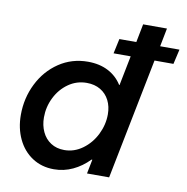

<svg xmlns="http://www.w3.org/2000/svg" viewBox="-84 -833 900 922"><g transform="rotate(10 366.5 -372.0)"><path d="M412.6 -69.3H408.7Q373 -32.7 329.8 -12.5Q286.6 7.8 238.3 7.8Q178.2 7.8 132.6 -22.2Q86.9 -52.2 62 -104.7Q37.1 -157.2 37.1 -222.2Q37.1 -304.2 72.3 -374.8Q107.4 -445.3 169.9 -487.3Q232.4 -529.3 311 -529.3Q367.7 -529.3 409.9 -507.3Q452.1 -485.4 477.1 -445.3H479L507.8 -590.3H424.3L439.9 -662.6H522.5L540 -752H656.2L638.7 -662.6H732.9L716.3 -590.3H624L506.8 0H398.9ZM448.2 -296.4Q448.2 -335 433.1 -364.7Q418 -394.5 389.6 -411.4Q361.3 -428.2 322.8 -428.2Q273.4 -428.2 233.6 -400.1Q193.8 -372.1 171.1 -326.4Q148.4 -280.8 148.4 -229.5Q148.4 -190.9 163.1 -159.4Q177.7 -127.9 205.6 -109.9Q233.4 -91.8 271.5 -91.8Q319.8 -91.8 360.6 -121.6Q401.4 -151.4 424.8 -198.7Q448.2 -246.1 448.2 -296.4Z"/></g></svg>

Font: Reddit Sans Chocolate SemiBold
Style: Italic
Weight: 600
Italic angle: -11.25°
Designer: Stephen Hutchings
Version: Version 1.013